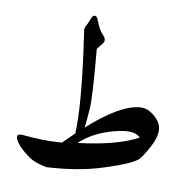

<svg xmlns="http://www.w3.org/2000/svg" viewBox="-85 -830 963 958"><g transform="rotate(10 396.0 -351.0)"><path d="M294 -557Q281 -653 279 -662Q277 -672 284 -686Q286 -687 304 -731Q309 -744 319 -744Q329 -744 336 -727Q341 -714 345.5 -704Q350 -694 353 -688Q356 -682 362 -673.5Q368 -665 378 -654Q396 -634 384 -617Q371 -601 364 -592Q357 -583 357 -583Q368 -462 372.5 -384.5Q377 -307 374 -275Q371 -243 369.5 -221Q368 -199 366 -186Q518 -323 618 -333Q653 -336 679 -317Q727 -285 732 -245Q737 -206 709 -153Q680 -99 663 -80Q634 -51 500 -8Q433 14 360.5 26Q288 38 211 42Q150 31 114 4Q76 -25 60 -45Q38 -73 41.5 -86Q45 -99 75 -95Q115 -91 163 -89.5Q211 -88 267 -92L325 -149Q328 -219 320 -321Q312 -423 294 -557ZM513 -193Q410 -166 344 -104Q538 -127 645 -184Q615 -220 513 -193Z"/></g></svg>

Font: Amiri
Style: Bold
Weight: 700
Designer: Khaled Hosny
Version: Version 0.113